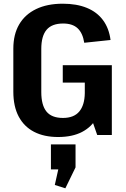

<svg xmlns="http://www.w3.org/2000/svg" viewBox="-20 -730 680 1037"><path d="M294 10Q218 10 164 -18Q110 -46 81 -100.5Q52 -155 52 -235V-467Q52 -544 83.5 -598Q115 -652 175 -681Q235 -710 319 -710Q394 -710 449 -687.5Q504 -665 536.5 -621Q569 -577 577 -514L435 -499Q427 -551 399.5 -577Q372 -603 321 -603Q260 -603 231.5 -569Q203 -535 203 -466V-233Q203 -162 231 -127.5Q259 -93 320 -93Q379 -93 408 -127.5Q437 -162 438 -227L530 -217Q530 -146 503 -95.5Q476 -45 423.5 -17.5Q371 10 294 10ZM438 -193V-345L486 -284H319V-378H584V-1H505ZM388 50V174L333 287L276 269L313 103L375 185H255V50Z"/></svg>

Font: Pathway Extreme SemiCondensed
Style: Bold
Weight: 700
Width: 4
Version: Version 1.001;gftools[0.9.26]